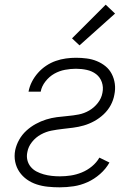

<svg xmlns="http://www.w3.org/2000/svg" viewBox="-20 -789 590 821"><path d="M235 12Q210 12 185 9.5Q160 7 137 -0.5Q114 -8 95 -21.5Q76 -35 63 -54Q50 -73 45 -97Q40 -121 45 -147Q50 -170 62 -191.5Q74 -213 92.5 -230Q111 -247 133 -259Q155 -271 177.5 -278Q200 -285 223 -288Q246 -291 269.5 -293Q293 -295 316.5 -299.5Q340 -304 361.5 -316.5Q383 -329 398.5 -349Q414 -369 418 -392Q423 -416 415.5 -437.5Q408 -459 391 -472Q374 -485 351.5 -490Q329 -495 305 -495Q282 -495 258 -490.5Q234 -486 212.5 -474Q191 -462 174.5 -441Q158 -420 154 -397H102Q106 -419 116.5 -439.5Q127 -460 142.5 -477.5Q158 -495 177.5 -508Q197 -521 218.5 -528.5Q240 -536 262 -539Q284 -542 305 -542Q328 -542 351 -539Q374 -536 394.5 -527.5Q415 -519 431.5 -505.5Q448 -492 458 -472.5Q468 -453 471 -430.5Q474 -408 469 -384Q465 -361 453.5 -339.5Q442 -318 423.5 -300.5Q405 -283 383 -271Q361 -259 338.5 -252.5Q316 -246 292.5 -243Q269 -240 246.5 -237.5Q224 -235 200.5 -230.5Q177 -226 155 -214Q133 -202 117 -182Q101 -162 97 -139Q93 -121 97 -104.5Q101 -88 111.5 -75.5Q122 -63 136.5 -55.5Q151 -48 167 -43.5Q183 -39 200.5 -37Q218 -35 236 -35Q259 -35 282.5 -38.5Q306 -42 329.5 -51.5Q353 -61 373 -77.5Q393 -94 405 -115L448 -94Q433 -67 408 -45Q383 -23 354 -10Q325 3 295 7.5Q265 12 235 12ZM320 -595 288 -625 432 -769 472 -731Z"/></svg>

Font: Lode Dark Term
Style: Italic
Weight: 400
Italic angle: -11°
Monospace: yes
Designer: Belleve Invis
Foundry: Belleve Invis
Version: Version 29.2.0